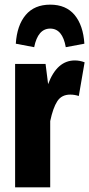

<svg xmlns="http://www.w3.org/2000/svg" viewBox="-20 -806 384 826"><path d="M344 -538 319 -393Q301 -399 282 -399Q245 -399 226.5 -370.5Q208 -342 196 -285V0H45V-531H176L187 -444Q225 -546 302 -546Q323 -546 344 -538ZM343 -618 263 -603Q249 -683 196 -683Q143 -683 127 -603L48 -618Q53 -697 90.5 -741.5Q128 -786 196 -786Q264 -786 301 -741.5Q338 -697 343 -618Z"/></svg>

Font: Fira Sans Extra Condensed
Style: Bold
Weight: 700
Width: 1
Designer: Carrois Corporate & Edenspiekermann AG
Foundry: Carrois Corporate GbR & Edenspiekermann AG
Version: Version 4.203